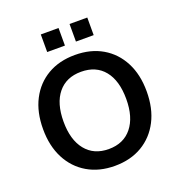

<svg xmlns="http://www.w3.org/2000/svg" viewBox="-158 -1037 1102 1180"><g transform="rotate(-20 392.5 -447.5)"><path d="M393 10Q291 10 214.5 -35Q138 -80 96 -161.5Q54 -243 54 -353Q54 -464 96 -545Q138 -626 214 -670.5Q290 -715 393 -715Q496 -715 572 -670.5Q648 -626 690 -545Q732 -464 732 -354Q732 -243 690 -161.5Q648 -80 572 -35Q496 10 393 10ZM393 -100Q490 -100 544 -167Q598 -234 598 -353Q598 -473 544.5 -539Q491 -605 393 -605Q296 -605 242 -539Q188 -473 188 -353Q188 -234 242 -167Q296 -100 393 -100ZM428 -790V-905H544V-790ZM240 -790V-905H356V-790Z"/></g></svg>

Font: Nunito Sans
Style: Bold
Weight: 700
Designer: Vernon Adams
Foundry: Vernon Adams
Version: Version 3.101; ttfautohint (v1.8.4.7-5d5b);gftools[0.9.27]